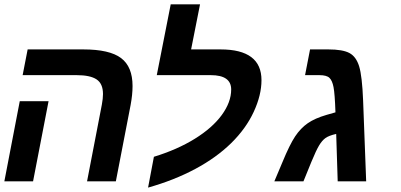

<svg xmlns="http://www.w3.org/2000/svg" viewBox="-21 -833 1841 882"><path d="M130.9 0H-1L69.8 -368.2H202.1ZM511.2 0H378.9L446.8 -352.1Q452.1 -380.4 452.1 -400.9Q452.1 -448.7 422.6 -468.3Q393.1 -487.8 331.1 -487.8H83L106 -606H361.8Q482.4 -606 535.2 -566.2Q587.9 -526.4 587.9 -438Q587.9 -398.4 579.1 -351.1Z M1041 -421.9Q1041 -487.8 947.3 -487.8H699.2L763.2 -813H897.9L856.9 -606H992.2Q1180.2 -606 1180.2 -464.8Q1180.2 -396 1144.5 -319.1Q1108.9 -242.2 1041 -175.5Q973.1 -108.9 876 -56.9Q778.8 -4.9 659.2 28.8L686 -112.8Q793 -145.5 873.5 -195.3Q954.1 -245.1 997.6 -304.4Q1041 -363.8 1041 -421.9Z M1487.3 -606Q1553.2 -606 1584.2 -589.4Q1615.2 -572.8 1628.9 -528.1Q1642.6 -483.4 1647 -372.1L1661.1 0H1530.3L1523.4 -217.8Q1489.3 -210 1473.9 -198.7Q1458.5 -187.5 1445.1 -165.3Q1431.6 -143.1 1409.4 -89.4Q1387.2 -35.6 1373 0H1239.3L1276.4 -87.9Q1309.6 -168.5 1334.7 -206.3Q1359.9 -244.1 1392.6 -266.8Q1425.3 -289.6 1479 -305.2L1520 -316.9Q1517.1 -402.3 1511.2 -432.6Q1505.4 -462.9 1492.4 -475.3Q1479.5 -487.8 1446.3 -487.8H1380.4L1403.3 -606Z"/></svg>

Font: Liberation Mono
Style: Bold Italic
Weight: 700
Italic angle: -12°
Monospace: yes
Designer: Steve Matteson
Foundry: Ascender Corporation
Version: Version 2.1.5